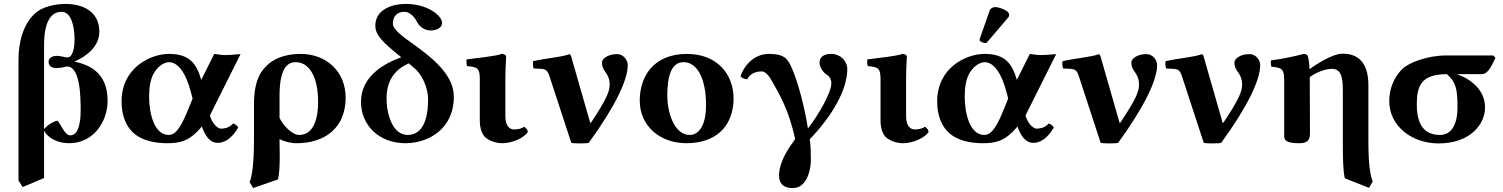

<svg xmlns="http://www.w3.org/2000/svg" viewBox="-20 -718 7641 976"><path d="M74 199 95 233 204 187V-54C223 -16 273 10 332 10C453 10 527 -97 527 -206C527 -360 418 -392 358 -405C422 -432 485 -483 485 -557C485 -657 405 -698 313 -698C258 -698 197 -683 163 -654C98 -599 74 -503 74 -416ZM204 -489C204 -639 260 -658 293 -658C342 -658 359 -584 359 -517C359 -476 350 -426 323 -426C309 -426 292 -434 268 -434C247 -434 227 -424 227 -404C227 -383 241 -372 268 -372C297 -372 312 -380 321 -380C389 -380 390 -220 390 -157C390 -98 380 -30 337 -30C308 -30 289 -90 271 -105C226 -92 204 -61 204 -61Z M839 -444C745 -444 598 -374 598 -202C598 -131 620 -70 671 -32C709 -4 765 10 830 10C895 10 944 0 1006 -75C1023 -28 1046 8 1087 8C1133 8 1167 -29 1191 -70C1183 -82 1174 -88 1164 -90C1147 -68 1119 -64 1102 -64C1091 -64 1060 -84 1047 -131L1203 -443C1174 -440 1140 -438 1126 -438C1114 -438 1101 -439 1069 -444L1003 -312C979 -395 943 -444 839 -444ZM959 -217 939 -168C907 -89 879 -32 838 -32C762 -32 738 -146 738 -226C738 -272 744 -311 759 -340C780 -381 815 -402 839 -402C886 -402 926 -344 950 -251Z M1393 194C1400 167 1402 124 1402 77C1402 48 1401 17 1401 -11C1422 0 1455 10 1487 10C1632 10 1737 -68 1737 -222C1737 -353 1640 -444 1508 -444C1455 -444 1389 -432 1343 -391C1312 -363 1271 -319 1271 -186V-7C1271 118 1261 177 1249 208L1267 238ZM1597 -200C1597 -97 1565 -32 1501 -32C1464 -32 1418 -82 1401 -119V-232C1401 -374 1443 -402 1483 -402C1551 -402 1597 -329 1597 -200Z M2020 -427C1928 -394 1815 -328 1815 -200C1815 -83 1905 10 2041 10C2157 10 2287 -62 2287 -226C2287 -330 2195 -413 2075 -498C2028 -531 1977 -569 1977 -597C1977 -637 2000 -658 2037 -658C2053 -658 2080 -645 2099 -608C2118 -571 2152 -563 2168 -563C2191 -563 2227 -571 2227 -603C2227 -637 2155 -698 2044 -698C1965 -698 1888 -666 1888 -587C1888 -540 1926 -503 2006 -438ZM2080 -377C2130 -338 2156 -267 2156 -214C2156 -56 2094 -32 2052 -32C1975 -32 1945 -139 1945 -217C1945 -321 1999 -370 2058 -396Z M2549 -127V-321C2549 -371 2553 -427 2553 -427C2553 -438 2544 -444 2530 -444C2502 -433 2421 -425 2352 -416C2350 -410 2352 -388 2354 -382C2409 -377 2419 -371 2419 -314V-105C2419 -70 2428 -36 2449 -18C2472 1 2508 10 2532 10C2587 10 2643 -18 2663 -46C2663 -58 2657 -64 2645 -74C2632 -64 2612 -60 2593 -60C2571 -60 2549 -77 2549 -127Z M2773 -331 2884 8C2894 12 2963 12 2973 8C3110 -181 3171 -313 3171 -387C3171 -415 3147 -443 3117 -443C3068 -443 3040 -418 3040 -401C3040 -350 3079 -352 3079 -286C3079 -253 3061 -210 2989 -102C2988 -100 2987 -99 2986 -98C2982 -91 2981 -90 2979 -98L2884 -429C2881 -440 2879 -442 2872 -442C2842 -429 2750 -421 2690 -407C2688 -399 2689 -378 2693 -370L2730 -368C2753 -367 2764 -360 2773 -331Z M3232 -207C3232 -76 3336 10 3470 10C3541 10 3600 -10 3641 -47C3692 -92 3709 -160 3709 -216C3709 -347 3620 -444 3471 -444C3388 -444 3326 -415 3287 -370C3249 -326 3232 -266 3232 -207ZM3455 -402C3523 -402 3569 -321 3569 -184C3569 -64 3522 -32 3486 -32C3404 -32 3372 -155 3372 -229C3372 -321 3388 -402 3455 -402Z M4287 -366C4287 -409 4251 -444 4206 -444C4171 -444 4146 -431 4146 -399C4146 -376 4168 -345 4185 -337C4192 -334 4206 -317 4206 -296C4206 -245 4139 -132 4087 -65C4070 -171 4039 -295 4005 -372C3985 -418 3968 -444 3889 -444C3810 -444 3761 -381 3744 -330C3754 -320 3766 -316 3779 -315C3796 -354 3843 -355 3852 -355C3869 -355 3886 -336 3895 -321C3947 -233 3990 -156 4022 -12L4015 -1C3961 72 3940 130 3940 174C3940 205 3953 238 4010 238C4088 238 4102 131 4102 96C4102 69 4101 14 4096 -10C4214 -132 4287 -265 4287 -366Z M4586 -127V-321C4586 -371 4590 -427 4590 -427C4590 -438 4581 -444 4567 -444C4539 -433 4458 -425 4389 -416C4387 -410 4389 -388 4391 -382C4446 -377 4456 -371 4456 -314V-105C4456 -70 4465 -36 4486 -18C4509 1 4545 10 4569 10C4624 10 4680 -18 4700 -46C4700 -58 4694 -64 4682 -74C4669 -64 4649 -60 4630 -60C4608 -60 4586 -77 4586 -127Z M4985 -444C4891 -444 4744 -374 4744 -202C4744 -131 4766 -70 4817 -32C4855 -4 4911 10 4976 10C5041 10 5090 0 5152 -75C5169 -28 5192 8 5233 8C5279 8 5313 -29 5337 -70C5329 -82 5320 -88 5310 -90C5293 -68 5265 -64 5248 -64C5237 -64 5206 -84 5193 -131L5349 -443C5320 -440 5286 -438 5272 -438C5260 -438 5247 -439 5215 -444L5149 -312C5125 -395 5089 -444 4985 -444ZM5105 -217 5085 -168C5053 -89 5025 -32 4984 -32C4908 -32 4884 -146 4884 -226C4884 -272 4890 -311 4905 -340C4926 -381 4961 -402 4985 -402C5032 -402 5072 -344 5096 -251ZM5039 -682C5028 -682 5015 -676 5011 -665L4961 -522C4960 -519 4960 -514 4960 -513C4960 -506 4982 -499 4990 -499C4994 -499 4998 -503 5001 -507L5105 -629C5109 -634 5110 -639 5110 -644C5110 -664 5059 -682 5039 -682Z M5464 -331 5575 8C5585 12 5654 12 5664 8C5801 -181 5862 -313 5862 -387C5862 -415 5838 -443 5808 -443C5759 -443 5731 -418 5731 -401C5731 -350 5770 -352 5770 -286C5770 -253 5752 -210 5680 -102C5679 -100 5678 -99 5677 -98C5673 -91 5672 -90 5670 -98L5575 -429C5572 -440 5570 -442 5563 -442C5533 -429 5441 -421 5381 -407C5379 -399 5380 -378 5384 -370L5421 -368C5444 -367 5455 -360 5464 -331Z M5988 -331 6099 8C6109 12 6178 12 6188 8C6325 -181 6386 -313 6386 -387C6386 -415 6362 -443 6332 -443C6283 -443 6255 -418 6255 -401C6255 -350 6294 -352 6294 -286C6294 -253 6276 -210 6204 -102C6203 -100 6202 -99 6201 -98C6197 -91 6196 -90 6194 -98L6099 -429C6096 -440 6094 -442 6087 -442C6057 -429 5965 -421 5905 -407C5903 -399 5904 -378 5908 -370L5945 -368C5968 -367 5979 -360 5988 -331Z M6639 -43C6639 -43 6638 -229 6638 -321V-326C6674 -352 6717 -368 6751 -368C6794 -368 6806 -329 6806 -267V0C6806 83 6807 147 6816 188L6939 237L6958 205C6946 173 6936 124 6936 0V-284C6936 -402 6882 -447 6801 -445C6754 -444 6671 -392 6637 -366C6636 -393 6633 -413 6630 -427C6628 -438 6621 -444 6607 -444C6570 -434 6510 -420 6441 -411C6438 -403 6441 -384 6443 -379C6498 -374 6508 -366 6508 -309C6508 -215 6508 -26 6508 -26C6508 1 6530 10 6586 10C6631 10 6639 -10 6639 -43Z M7511 -341C7548 -341 7564 -390 7582 -424L7571 -436H7330C7239 -436 7142 -401 7107 -366C7065 -324 7042 -265 7042 -204C7042 -78 7156 11 7293 11C7452 11 7529 -85 7529 -172C7529 -261 7455 -318 7385 -341ZM7300 -32C7197 -32 7182 -120 7182 -188C7182 -283 7206 -341 7335 -341C7380 -302 7389 -266 7389 -175C7389 -81 7356 -32 7300 -32Z"/></svg>

Font: Libertinus Serif
Style: Bold
Weight: 700
Designer: Philipp H. Poll, Khaled Hosny
Foundry: Caleb Maclennan
Version: Version 7.050;RELEASE